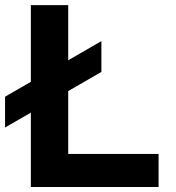

<svg xmlns="http://www.w3.org/2000/svg" viewBox="-44 -743 698 763"><path d="M358.9 -579.6 -23.9 -358.7V-236.3L358.9 -457.2ZM227.1 -722.7H78.6V0H586.2V-131.2H227.1Z"/></svg>

Font: Giphurs SC
Style: Regular
Weight: 400
Version: Version 0.920